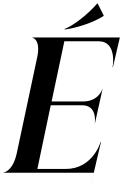

<svg xmlns="http://www.w3.org/2000/svg" viewBox="-35 -996 711 1107"><path d="M656 -780H151.5V-778.5C154.5 -778.5 201 -767 179.5 -666L62 -114C40.5 -13 -8.5 -1.5 -15 -1.5V0H505.5L484.5 91L547 -176.5L544.5 -177C540.5 -160 491 -22 345 -22H180.5L257.5 -389H439.5C524.5 -389 513 -293.5 511.5 -285.5H512.5L540.5 -412.5L528 -355L556 -482L555 -482.5C553 -474.5 529 -411 444.5 -411H262.5L336 -758H534C637 -758 617 -620.5 614 -609L616 -608.5ZM525.5 -976C473.5 -914.5 385 -845.5 336 -828.5L338 -826C398 -832.5 504 -865 562 -904L563 -906.5L528 -976Z"/></svg>

Font: Beautique Display
Style: Bold
Weight: 700
Italic angle: -12°
Designer: Nhat-Quang Ngo
Version: Version 1.100;Glyphs 3.2.3 (3260)